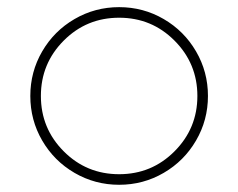

<svg xmlns="http://www.w3.org/2000/svg" viewBox="-20 -512 660 532"><path d="M186.5 -459.2Q243.2 -492.2 310.1 -492.2Q377 -492.2 433.6 -459.2Q490.2 -426.3 523.2 -369.6Q556.2 -313 556.2 -246.1Q556.2 -179.2 523.2 -122.6Q490.2 -65.9 433.6 -33Q377 0 310.1 0Q243.2 0 186.5 -33Q129.9 -65.9 96.9 -122.6Q64 -179.2 64 -246.1Q64 -313 96.9 -369.6Q129.9 -426.3 186.5 -459.2ZM463.6 -399.4Q400.4 -462.9 310.1 -462.9Q219.7 -462.9 156.5 -399.4Q93.3 -335.9 93.3 -246.1Q93.3 -156.2 156.5 -92.8Q219.7 -29.3 310.1 -29.3Q400.4 -29.3 463.6 -92.8Q526.9 -156.2 526.9 -246.1Q526.9 -335.9 463.6 -399.4Z"/></svg>

Font: Cherry
Style: Light
Weight: 300
Designer: Amin Abedi
Version: Version 1.00 ; ttfautohint (v1.6)